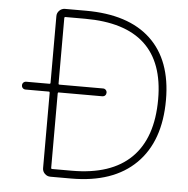

<svg xmlns="http://www.w3.org/2000/svg" viewBox="-52 -806 818 837"><g transform="rotate(5 356.5 -388.0)"><path d="M637.7 -397.5Q637.7 -719.7 290 -719.7H203.1Q199.2 -719.7 199.2 -714.8V-427.7Q199.2 -423.8 203.1 -423.8H394.5Q401.4 -423.8 406.2 -418.9Q411.1 -414.1 411.1 -406.7Q411.1 -399.4 406.2 -394.5Q401.4 -389.6 394.5 -389.6H203.1Q199.2 -389.6 199.2 -384.8V-58.6Q199.2 -54.7 203.1 -54.7H290Q461.9 -54.7 549.8 -141.6Q637.7 -228.5 637.7 -397.5ZM58.6 -389.6Q50.8 -389.6 45.9 -394.5Q41 -399.4 41 -406.7Q41 -414.1 45.9 -418.9Q50.8 -423.8 58.6 -423.8H160.2Q164.1 -423.8 164.1 -427.7V-720.7Q164.1 -734.4 174.3 -744.6Q184.6 -754.9 199.2 -754.9H290Q476.6 -754.9 574.2 -663.1Q671.9 -571.3 671.9 -397.5Q671.9 -216.8 572.8 -118.7Q473.6 -20.5 290 -20.5H199.2Q184.6 -20.5 174.3 -30.8Q164.1 -41 164.1 -54.7V-384.8Q164.1 -389.6 160.2 -389.6Z"/></g></svg>

Font: Gen Jyuu Gothic ExtraLight
Style: Regular
Weight: 100
Designer: [Source Han Sans]
Ryoko NISHIZUKA  (kana & ideographs); Paul D. Hunt (Latin, Greek & Cyrillic); Wenlong ZHANG  (bopomofo
Version: Version 1.002.20150607